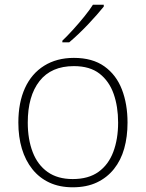

<svg xmlns="http://www.w3.org/2000/svg" viewBox="-20 -786 621 816"><path d="M522 -265Q522 -205 508 -155Q494 -105 464.5 -68Q435 -31 391.5 -10.5Q348 10 289 10Q233 10 190 -10Q147 -30 117.5 -67Q88 -104 73 -154Q58 -204 58 -265Q58 -350 86 -411.5Q114 -473 167.5 -506.5Q221 -540 294 -540Q373 -540 423.5 -504Q474 -468 498 -406Q522 -344 522 -265ZM98 -265Q98 -194 119 -139.5Q140 -85 182.5 -55Q225 -25 289 -25Q356 -25 398.5 -55.5Q441 -86 461.5 -140.5Q482 -195 482 -265Q482 -333 463 -387Q444 -441 403 -473Q362 -505 294 -505Q198 -505 148 -441.5Q98 -378 98 -265ZM421 -758Q408 -742 391 -722.5Q374 -703 354 -682Q334 -661 313.5 -641.5Q293 -622 274 -606H245V-613Q266 -633 291 -660.5Q316 -688 339 -716.5Q362 -745 375 -766H421Z"/></svg>

Font: Noto Sans Armenian ExtraLight
Style: Regular
Weight: 250
Designer: Monotype Design Team
Foundry: Monotype Imaging Inc.
Version: Version 2.007